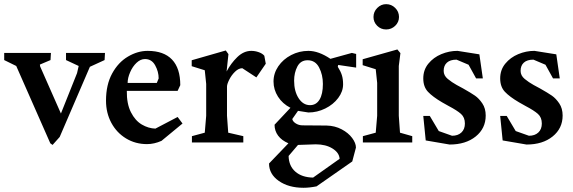

<svg xmlns="http://www.w3.org/2000/svg" viewBox="-25 -682 2745 919"><path d="M215.8 3.9 52.7 -366.2 -4.9 -394.5V-428.7H218.8L216.8 -394.5L166 -373L167 -364.3L266.6 -138.7L343.8 -332L351.6 -366.2L291 -394.5V-428.7H477.5L475.6 -394.5L405.3 -362.3L260.7 -26.4L226.6 11.7Z M482.4 -200.2Q482.4 -276.4 511.7 -330.1Q541 -383.8 587.4 -411.1Q633.8 -438.5 681.6 -438.5Q758.8 -438.5 798.3 -397Q837.9 -355.5 837.9 -274.4L825.2 -247.1H582Q581.1 -185.5 601.6 -145Q622.1 -104.5 653.8 -85.9Q685.5 -67.4 718.8 -66.4L825.2 -122.1L848.6 -90.8L748 -7.8Q712.9 7.8 678.7 7.8Q623 7.8 578.1 -19.5Q533.2 -46.9 507.8 -94.2Q482.4 -141.6 482.4 -200.2ZM725.6 -285.2 734.4 -306.6Q734.4 -338.9 717.8 -369.1Q701.2 -399.4 668.9 -399.4Q647.5 -399.4 628.4 -381.3Q609.4 -363.3 597.7 -335.9Q585.9 -308.6 585.9 -285.2Z M893.6 -30.3 955.1 -46.9 961.9 -127.9V-280.3L955.1 -345.7L892.6 -365.2V-393.6L1055.7 -440.4L1068.4 -422.9L1059.6 -339.8Q1080.1 -378.9 1110.8 -408.7Q1141.6 -438.5 1177.7 -438.5Q1196.3 -438.5 1213.9 -432.1Q1231.4 -425.8 1240.2 -415L1247.1 -377L1202.1 -311.5L1134.8 -355.5Q1117.2 -355.5 1100.1 -338.9Q1083 -322.3 1072.3 -300.8Q1061.5 -279.3 1061.5 -267.6V-127.9L1067.4 -46.9L1139.6 -30.3V0H893.6Z M1262.7 100.6 1355.5 3.9Q1323.2 -9.8 1306.2 -32.7Q1289.1 -55.7 1289.1 -85L1365.2 -166Q1327.1 -185.5 1305.7 -219.2Q1284.2 -252.9 1284.2 -292Q1284.2 -331.1 1307.1 -364.7Q1330.1 -398.4 1368.7 -418.5Q1407.2 -438.5 1451.2 -438.5Q1500 -438.5 1556.6 -400.4L1659.2 -428.7L1679.7 -423.8V-358.4L1593.8 -371.1L1591.8 -362.3Q1605.5 -340.8 1611.3 -322.3Q1617.2 -303.7 1617.2 -278.3Q1617.2 -244.1 1593.8 -212.9Q1570.3 -181.6 1531.7 -162.6Q1493.2 -143.6 1451.2 -143.6L1401.4 -151.4L1374 -112.3Q1376 -100.6 1390.6 -91.3Q1405.3 -82 1423.8 -82L1538.1 -81.1Q1578.1 -80.1 1610.4 -63Q1642.6 -45.9 1660.6 -21.5Q1678.7 2.9 1678.7 24.4L1661.1 90.8L1490.2 210Q1456.1 216.8 1427.7 216.8Q1356.4 216.8 1309.6 184.1Q1262.7 151.4 1262.7 100.6ZM1520.5 -280.3Q1520.5 -324.2 1502.4 -358.9Q1484.4 -393.6 1447.3 -393.6Q1414.1 -393.6 1398.4 -363.8Q1382.8 -334 1382.8 -295.9Q1382.8 -245.1 1404.3 -211.9Q1425.8 -178.7 1459 -178.7Q1488.3 -178.7 1504.4 -205.1Q1520.5 -231.4 1520.5 -280.3ZM1600.6 78.1Q1598.6 48.8 1566.4 28.8Q1534.2 8.8 1486.3 8.8L1401.4 11.7L1356.4 64.5Q1357.4 112.3 1388.7 139.6Q1419.9 167 1473.6 168Z M1762.7 -600.6Q1762.7 -626 1780.8 -644Q1798.8 -662.1 1823.2 -662.1Q1848.6 -662.1 1866.7 -644Q1884.8 -626 1884.8 -600.6Q1884.8 -576.2 1866.7 -558.6Q1848.6 -541 1823.2 -541Q1797.9 -541 1780.3 -558.6Q1762.7 -576.2 1762.7 -600.6ZM1711.9 -30.3 1773.4 -46.9 1780.3 -127.9V-285.2L1773.4 -350.6L1710.9 -370.1V-398.4L1877 -445.3L1891.6 -427.7L1883.8 -366.2V-127.9L1889.6 -46.9L1948.2 -30.3V0H1711.9Z M2012.7 -9.8 2001 -127H2032.2L2075.2 -54.7L2138.7 -32.2Q2167 -32.2 2183.6 -47.9Q2200.2 -63.5 2200.2 -90.8Q2200.2 -120.1 2181.6 -136.7Q2163.1 -153.3 2122.1 -174.8L2090.8 -192.4Q2045.9 -218.8 2023.4 -242.7Q2001 -266.6 2001 -306.6Q2001 -347.7 2025.4 -377.4Q2049.8 -407.2 2087.4 -422.9Q2125 -438.5 2164.1 -438.5H2165L2269.5 -421.9L2286.1 -306.6H2253.9L2217.8 -372.1L2160.2 -396.5Q2129.9 -396.5 2114.3 -382.3Q2098.6 -368.2 2098.6 -342.8Q2098.6 -320.3 2118.2 -304.2Q2137.7 -288.1 2160.6 -275.4Q2183.6 -262.7 2191.4 -258.8Q2229.5 -237.3 2248.5 -224.1Q2267.6 -210.9 2283.7 -187Q2299.8 -163.1 2299.8 -128.9Q2299.8 -67.4 2252 -28.8Q2204.1 9.8 2127 9.8Z M2380.9 -9.8 2369.1 -127H2400.4L2443.4 -54.7L2506.8 -32.2Q2535.2 -32.2 2551.8 -47.9Q2568.4 -63.5 2568.4 -90.8Q2568.4 -120.1 2549.8 -136.7Q2531.2 -153.3 2490.2 -174.8L2459 -192.4Q2414.1 -218.8 2391.6 -242.7Q2369.1 -266.6 2369.1 -306.6Q2369.1 -347.7 2393.6 -377.4Q2418 -407.2 2455.6 -422.9Q2493.2 -438.5 2532.2 -438.5H2533.2L2637.7 -421.9L2654.3 -306.6H2622.1L2585.9 -372.1L2528.3 -396.5Q2498 -396.5 2482.4 -382.3Q2466.8 -368.2 2466.8 -342.8Q2466.8 -320.3 2486.3 -304.2Q2505.9 -288.1 2528.8 -275.4Q2551.8 -262.7 2559.6 -258.8Q2597.7 -237.3 2616.7 -224.1Q2635.7 -210.9 2651.9 -187Q2668 -163.1 2668 -128.9Q2668 -67.4 2620.1 -28.8Q2572.3 9.8 2495.1 9.8Z"/></svg>

Font: Comprehension Dark
Style: Regular
Weight: 700
Designer: Alfredo Marco Pradil
Foundry: Alfredo Marco Pradil
Version: 1.0